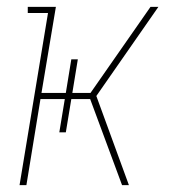

<svg xmlns="http://www.w3.org/2000/svg" viewBox="-20 -540 540 560"><path d="M37 0 120 -502H61V-520H143L101 -269H172L188 -367H207L191 -269H244L419 -520H442L261 -260L356 0H336L243 -251H188L172 -154H153L169 -251H98L57 0Z"/></svg>

Font: Iosevka Curly Slab Thin
Style: Italic
Weight: 100
Italic angle: -9°
Monospace: yes
Designer: Belleve Invis
Foundry: Belleve Invis
Version: Version 22.1.2; ttfautohint (v1.8.4)